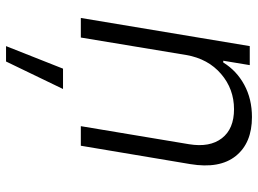

<svg xmlns="http://www.w3.org/2000/svg" viewBox="-127 -466 834 620"><g transform="rotate(90 290.0 -156.0)"><path d="M157.7 -340.9 101.2 0H38L128.9 -545.5H190.3L176.1 -459.9H181.8Q208.1 -502.8 253.7 -527.7Q299.4 -552.6 358 -552.6Q441.8 -552.6 483.7 -500.4Q525.6 -448.2 509.9 -353.3L450.6 0H387.4L445.7 -349.4Q456.7 -416.5 426.3 -455.6Q396 -494.7 332.7 -494.7Q267.4 -494.7 218.8 -452.9Q170.1 -411.2 157.7 -340.9ZM128.9 241.5 201.7 57.5H267.4L178.6 241.5Z"/></g></svg>

Font: Karasuma Gothic
Style: Light Italic
Weight: 300
Italic angle: 9.39998°
Designer: Rasmus Andersson / Ryoko Nishizuka
Foundry: rsms
Version: Version 1.00